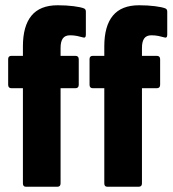

<svg xmlns="http://www.w3.org/2000/svg" viewBox="-20 -709 655 729"><path d="M78 0Q67 0 67 -13V-374H24Q11 -374 11 -387V-485Q11 -497 24 -497H67V-533Q67 -610 99.5 -649.5Q132 -689 199 -689Q232 -689 259.5 -685.5Q287 -682 299 -677Q306 -674 306 -665V-577Q306 -570 303 -567.5Q300 -565 295 -567Q285 -570 272.5 -572.5Q260 -575 246 -575Q227 -575 218.5 -563Q210 -551 210 -527V-497H266Q279 -497 279 -484V-387Q279 -374 266 -374H210V-13Q210 0 198 0ZM387 0Q376 0 376 -13V-374H333Q320 -374 320 -387V-485Q320 -497 333 -497H376V-533Q376 -610 408.5 -649.5Q441 -689 508 -689Q541 -689 568.5 -685.5Q596 -682 608 -677Q615 -674 615 -665V-577Q615 -570 612 -567.5Q609 -565 604 -567Q594 -570 581.5 -572.5Q569 -575 555 -575Q536 -575 527.5 -563Q519 -551 519 -527V-497H575Q588 -497 588 -484V-387Q588 -374 575 -374H519V-13Q519 0 507 0Z"/></svg>

Font: Sofia Sans Extra Condensed Black
Style: Regular
Weight: 900
Designer: Botio Nikoltchev, Ani Petrova
Foundry: lettersoup
Version: Version 4.101